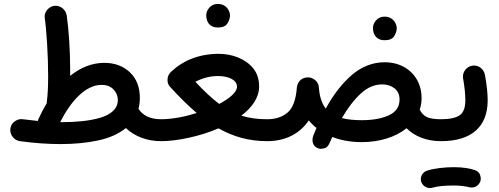

<svg xmlns="http://www.w3.org/2000/svg" viewBox="-20 -677 2513 966"><path d="M32.2 -29.8C31.7 -27.3 31.7 -24.4 31.7 -22C31.7 2 50.3 28.8 80.1 33.2C151.4 43 219.7 47.9 285.2 47.9C352.5 47.9 415 42 472.7 29.8C530.3 17.6 577.1 -3.4 613.3 -32.7C658.7 10.7 723.1 33.2 790 33.2H790.5C805.7 33.2 818.8 27.8 829.6 17.1C840.3 5.9 845.7 -6.8 845.7 -22C845.7 -52.7 821.3 -77.1 790.5 -77.1H790C733.9 -77.1 696.8 -97.7 676.8 -129.4C681.2 -146.5 683.6 -164.6 683.6 -184.1C683.6 -238.3 667 -281.7 633.3 -313.5C599.6 -345.2 556.6 -360.8 504.4 -360.8C441.9 -360.8 384.3 -336.4 333 -295.4V-334.5C333 -418.9 325.7 -532.7 315.9 -597.7C311.5 -627.4 286.6 -647.9 260.7 -647.9C257.8 -647.9 254.9 -647.9 252 -647.5C226.1 -643.6 204.6 -619.1 204.6 -594.2C204.6 -591.8 204.6 -589.4 205.1 -586.9C214.4 -522 222.2 -396.5 222.2 -293.5C222.2 -242.7 220.2 -199.7 215.8 -167C215.3 -163.6 215.3 -160.6 215.3 -157.7C200.2 -132.8 186.5 -106.9 173.8 -79.1C172.4 -75.7 170.9 -71.8 170.4 -68.4C146.5 -70.8 121.1 -73.7 94.7 -77.1C91.8 -77.6 88.9 -77.6 85.9 -77.6C74.7 -77.6 63.5 -73.2 52.2 -64.9C41 -56.6 34.2 -44.9 32.2 -29.8ZM491.2 -250C516.1 -250 535.6 -242.7 550.8 -227.5C565.4 -212.4 572.8 -194.3 572.8 -173.8C572.8 -128.4 537.1 -100.1 482.4 -84C427.7 -67.9 358.9 -62.5 293 -62.5H282.7C335.4 -166.5 409.2 -250 491.2 -250Z M734.9 -22C734.9 -6.8 740.2 5.9 751.5 17.1C762.7 27.8 775.4 33.2 790.5 33.2C829.6 33.2 875.5 27.8 927.7 16.6C980 5.4 1030.3 -10.3 1079.6 -31.2C1151.9 9.8 1231 33.2 1324.2 33.2H1324.7C1339.8 33.2 1353 27.8 1363.8 17.1C1374.5 5.9 1379.9 -6.8 1379.9 -22C1379.9 -52.7 1355.5 -77.1 1324.7 -77.1H1324.2C1275.4 -77.1 1231.9 -83 1194.3 -95.2C1247.6 -135.7 1283.7 -185.1 1283.7 -241.7C1283.7 -278.8 1273.4 -309.6 1253.4 -334C1212.9 -382.8 1146.5 -406.2 1080.1 -406.2C980 -406.2 898.9 -370.6 844.7 -319.3L844.2 -318.8C840.3 -315.9 836.9 -312.5 834 -308.1C827.6 -300.3 824.2 -291.5 823.2 -281.2C822.8 -278.8 822.8 -275.9 822.8 -273.4C822.8 -260.7 827.1 -249.5 835.4 -240.2C880.4 -191.4 924.3 -147 969.7 -108.4C909.7 -89.4 845.2 -77.1 790.5 -77.1C759.8 -77.1 734.9 -52.7 734.9 -22ZM1075.7 -294.4C1133.8 -294.4 1172.4 -273.4 1172.4 -240.7C1172.4 -213.9 1136.2 -182.1 1083 -154.3C1045.4 -182.1 1006.3 -219.2 962.9 -265.6C1000 -284.7 1037.6 -294.4 1075.7 -294.4ZM1017.6 -599.6C1017.6 -590.3 1019 -581.5 1022 -573.2C1029.3 -555.2 1043.9 -538.6 1076.7 -538.6C1100.6 -538.6 1116.7 -545.9 1125 -560.1C1133.3 -574.2 1137.2 -586.9 1137.2 -599.1C1137.2 -609.4 1133.8 -619.6 1127.4 -630.4C1117.7 -645.5 1101.1 -657.2 1076.2 -657.2C1059.1 -657.2 1044.9 -651.4 1034.2 -639.6C1022.9 -627.4 1017.6 -614.3 1017.6 -599.6Z M1269.5 -22C1269.5 -6.8 1274.9 5.9 1285.6 17.1C1296.9 27.8 1309.6 33.2 1324.7 33.2C1416 33.2 1488.8 -4.4 1533.7 -71.3C1544.9 -57.1 1558.1 -44.4 1572.3 -33.2C1566.9 -21 1562 -8.8 1556.6 4.4C1553.7 12.2 1552.2 19.5 1552.2 26.9C1552.2 36.6 1554.2 54.7 1573.2 65.9C1580.1 69.8 1587.4 71.8 1594.7 71.8C1599.1 71.8 1606 70.3 1615.2 67.9C1624.5 65.4 1631.8 56.6 1638.2 42.5C1642.6 32.2 1647.5 22 1651.9 12.2C1696.3 29.3 1745.6 38.1 1800.3 38.1C1889.6 38.1 1970.2 12.7 2025.4 -31.7C2066.4 9.3 2126.5 33.2 2198.7 33.2H2199.2C2214.4 33.2 2227.5 27.8 2238.3 17.1C2249 5.9 2254.4 -6.8 2254.4 -22C2254.4 -52.7 2230 -77.1 2199.2 -77.1H2198.7C2166 -77.1 2142.1 -81.1 2127 -88.4C2111.8 -95.7 2100.1 -108.4 2091.8 -125.5C2098.1 -144 2101.1 -163.6 2101.1 -184.1C2101.1 -291 2022 -363.8 1916 -363.8C1856 -363.8 1801.3 -342.8 1752 -301.3C1702.6 -259.3 1658.2 -202.6 1619.1 -130.9C1599.1 -155.8 1587.9 -190.4 1584.5 -235.4C1583.5 -253.4 1575.2 -268.1 1559.6 -278.3C1551.8 -283.7 1543 -286.6 1533.7 -287.6H1529.3C1526.9 -287.6 1523.9 -287.6 1521 -287.1C1501 -284.2 1486.8 -273.4 1478.5 -255.4C1476.1 -249.5 1474.1 -243.7 1473.6 -237.3C1469.2 -176.8 1454.1 -134.8 1428.2 -111.8C1401.9 -88.9 1367.2 -77.1 1324.7 -77.1C1309.6 -77.1 1296.9 -71.8 1285.6 -61C1274.9 -50.3 1269.5 -37.1 1269.5 -22ZM1903.3 -252.4C1926.8 -252.4 1947.3 -246.1 1964.4 -232.9C1981.4 -219.7 1990.2 -200.7 1990.2 -176.8C1990.2 -140.1 1972.7 -113.8 1937 -97.2C1901.4 -80.6 1855.5 -72.3 1800.3 -72.3C1760.7 -72.3 1727.1 -75.7 1700.2 -83C1730 -134.3 1761.7 -175.8 1795.4 -206.5C1829.1 -237.3 1864.7 -252.4 1903.3 -252.4ZM1856.4 -535.6C1856.4 -526.4 1857.9 -517.6 1860.8 -509.3C1868.2 -491.2 1882.8 -474.6 1915.5 -474.6C1939.5 -474.6 1955.6 -481.9 1963.9 -496.1C1972.2 -510.3 1976.1 -522.9 1976.1 -535.2C1976.1 -545.4 1972.7 -555.7 1966.3 -566.4C1956.5 -581.5 1939.9 -593.3 1915 -593.3C1897.9 -593.3 1883.8 -587.4 1873 -575.7C1861.8 -563.5 1856.4 -550.3 1856.4 -535.6Z M2144 -22C2144 -6.8 2149.4 5.9 2160.2 17.1C2171.4 27.8 2184.1 33.2 2199.2 33.2C2352.1 33.2 2433.6 -39.1 2433.6 -172.4C2433.6 -205.6 2429.2 -251.5 2419.9 -299.8C2414.6 -329.6 2389.2 -347.2 2365.7 -347.2C2362.8 -347.2 2359.9 -347.2 2356.9 -346.7C2327.1 -342.3 2309.1 -315.9 2309.1 -292C2309.1 -289.6 2309.1 -286.6 2309.6 -284.2C2317.4 -243.2 2321.3 -198.7 2321.3 -172.9C2321.3 -135.7 2312 -110.4 2293 -97.2C2273.9 -84 2242.7 -77.1 2199.2 -77.1C2184.1 -77.1 2171.4 -71.8 2160.2 -61C2149.4 -50.3 2144 -37.1 2144 -22ZM2099.1 236.8C2106.4 259.8 2127.4 269 2142.6 269C2147 269 2150.9 268.6 2154.8 267.6C2179.7 259.8 2219.2 256.3 2263.7 256.3C2291.5 256.3 2322.3 259.8 2341.3 265.1C2345.2 266.1 2349.1 266.6 2353 266.6C2363.3 266.6 2378.9 263.7 2391.1 246.1C2396.5 238.8 2398.9 230.5 2398.9 221.7C2398.9 218.3 2397.9 211.9 2395.5 203.6C2393.1 194.8 2386.2 187 2374 180.7C2348.1 170.4 2310.1 164.1 2263.7 164.1C2216.8 164.1 2166 169.9 2129.4 181.2C2105.5 189 2097.2 210 2097.2 224.1C2097.2 228.5 2097.7 232.4 2099.1 236.8Z"/></svg>

Font: Mikhak SemiBold
Style: Regular
Weight: 600
Designer: Amin Abedi
Version: Version 3.2